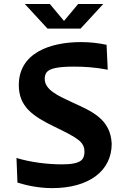

<svg xmlns="http://www.w3.org/2000/svg" viewBox="-20 -960 660 990"><path d="M535.5 -600.5 529.5 -729C484.5 -738.5 441.5 -743 398 -743C240 -743 77 -688 77 -521C77 -411.5 147.5 -362 256 -309C384 -247 415.5 -228.5 415.5 -176C415.5 -157 409.5 -142 400 -134C383 -119 349.5 -112.5 299 -112.5C224.5 -112.5 136.5 -123.5 65 -145.5L70 -18.5C115 -4.5 178.5 10 249 10C438.5 10 556 -78.5 556 -219C550 -346.5 453.5 -386 352 -432.5C277.5 -467 210.5 -497 210.5 -554C210.5 -573.5 217.5 -586.5 227 -593.5C241 -605 271.5 -616.5 361.5 -616.5C414 -616.5 472 -613 535.5 -600.5ZM108 -939.5H237L310 -852L383 -939.5H512.5L395.5 -812.5H225Z"/></svg>

Font: Monaspace Argon
Style: Bold
Weight: 700
Designer: Riley Cran & the Lettermatic Team
Foundry: Lettermatic
Version: Version 1.000 (Monaspace Argon)